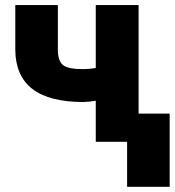

<svg xmlns="http://www.w3.org/2000/svg" viewBox="-20 -548 676 742"><path d="M515.6 0H350.1V-158.7Q321.8 -153.8 301.3 -153.8Q170.9 -153.8 105.2 -204.3Q39.6 -254.9 39.1 -356V-528.3H203.6V-354.5Q204.1 -311.5 224.1 -296.1Q244.1 -280.8 301.3 -280.8Q325.2 -280.8 350.1 -285.2V-528.3H515.6ZM635.7 173.8H471.2V-108.9H635.7Z"/></svg>

Font: Roboto
Style: Regular
Weight: 900
Designer: Google
Version: Version 2.001171; 2014